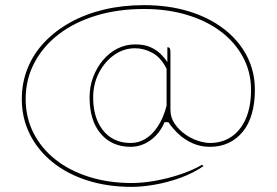

<svg xmlns="http://www.w3.org/2000/svg" viewBox="-20 -626 1078 748"><path d="M541 -606Q636 -606 715 -582Q794 -558 852 -513.5Q910 -469 941.5 -408.5Q973 -348 973 -276Q973 -224 961 -182.5Q949 -141 925.5 -112.5Q902 -84 870 -69Q838 -54 798 -54Q761 -54 730 -68Q699 -82 675.5 -104Q652 -126 636 -150H621Q608 -119 587 -97.5Q566 -76 541 -65Q516 -54 489 -54Q416 -54 372.5 -105Q329 -156 329 -247Q329 -289 343 -326Q357 -363 381.5 -392Q406 -421 438 -437Q470 -453 506 -453Q542 -453 565.5 -442.5Q589 -432 605 -416.5Q621 -401 632 -384V-442Q637 -442 639.5 -440Q642 -438 643 -433.5Q644 -429 644 -419V-198Q644 -168 660.5 -144Q677 -120 701 -103Q725 -86 751.5 -77.5Q778 -69 798 -69Q846 -69 882 -93.5Q918 -118 938 -164.5Q958 -211 958 -276Q958 -345 927 -403Q896 -461 840.5 -503Q785 -545 708.5 -568Q632 -591 541 -591Q440 -591 355.5 -565.5Q271 -540 209.5 -493Q148 -446 114 -381.5Q80 -317 80 -240Q80 -168 110.5 -108Q141 -48 196 -4.5Q251 39 327 63Q403 87 493 87Q536 87 586 78Q636 69 683.5 53Q731 37 767 16L773 21Q732 49 682 67Q632 85 582.5 93.5Q533 102 493 102Q399 102 320.5 77Q242 52 185 6Q128 -40 96.5 -102.5Q65 -165 65 -240Q65 -304 87.5 -360Q110 -416 152.5 -461Q195 -506 253.5 -538.5Q312 -571 384.5 -588.5Q457 -606 541 -606ZM489 -69Q520 -69 546.5 -85Q573 -101 594.5 -133Q616 -165 629 -214V-358Q607 -402 574 -420Q541 -438 506 -438Q462 -438 425 -412Q388 -386 365.5 -342.5Q343 -299 343 -247Q343 -191 361.5 -151Q380 -111 412.5 -90Q445 -69 489 -69Z"/></svg>

Font: Kalnia SemiExpanded Thin
Style: Regular
Weight: 250
Width: 6
Designer: Frida Medrano
Foundry: Frida Medrano
Version: Version 1.105